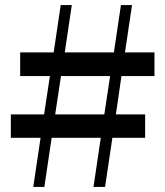

<svg xmlns="http://www.w3.org/2000/svg" viewBox="-20 -742 655 762"><path d="M351 0H397L426 -195H556V-288H440L462 -440H593V-534H476L504 -722H460L432 -534H237L265 -722H221L193 -534H60V-440H178L155 -288H23V-195H141L112 0H156L185 -195H380ZM199 -288 222 -440H417L394 -288Z"/></svg>

Font: Noto Serif CJK TC
Style: Bold
Weight: 700
Designer: Ryoko NISHIZUKA 西塚涼子 (kana & ideographs); Frank Grießhammer (Latin, Greek & Cyrillic); Wenlong ZHANG 张文龙 (bopomofo); San
Foundry: Adobe
Version: Version 2.001;hotconv 1.1.0;makeotfexe 2.6.0